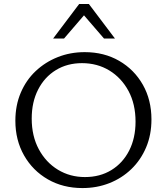

<svg xmlns="http://www.w3.org/2000/svg" viewBox="-20 -927 831 956"><path d="M390.5 9.4Q293.9 9.4 218.5 -33.9Q143 -77.2 99.8 -153.2Q56.5 -229.3 56.5 -325.8Q56.5 -402.2 83.2 -465Q109.8 -527.9 157.5 -572.9Q205.2 -617.9 267.5 -642.6Q329.9 -667.4 401.8 -667.4Q498.3 -667.4 573.2 -624.1Q648.2 -580.8 691.1 -505.3Q734.1 -429.7 734.1 -332.2Q734.1 -255.8 707.5 -193Q680.8 -130.1 633.7 -84.8Q586.5 -39.5 524.5 -15.1Q462.4 9.4 390.5 9.4ZM403 -45.4Q477.9 -45.4 534.8 -80.3Q591.6 -115.2 623.3 -177.5Q654.9 -239.8 654.9 -321.3Q654.9 -408.8 619.7 -474.2Q584.5 -539.5 524.4 -576.1Q464.2 -612.6 388.2 -612.6Q314.9 -612.6 258.3 -578Q201.7 -543.4 169.8 -481Q137.9 -418.7 137.9 -336.7Q137.9 -249.7 173.1 -184.1Q208.3 -118.5 268.4 -81.9Q328.5 -45.4 403 -45.4ZM497.9 -735.1 386.9 -863.8 374.1 -907H422.6L552.4 -735.1ZM244.4 -735.1 374.1 -907H422.6L410.4 -864.9L298.8 -735.1Z"/></svg>

Font: Ysabeau
Style: Bold
Weight: 700
Designer: Christian Thalmann (Catharsis Fonts)
Version: Version 2.000;gftools[0.9.27.dev2+g8671c4b]